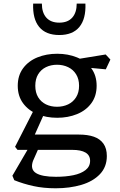

<svg xmlns="http://www.w3.org/2000/svg" viewBox="-20 -826 660 1058"><path d="M58.7 167 48.3 142.3 141 -16.7H196L161.7 61Q145.5 107.2 178.4 127.7Q211.3 148.2 288.3 148.2Q341.8 148.2 384 139.5Q426.2 130.8 451.3 111.2Q476.5 91.5 476.5 60.2Q476.5 29.8 451.4 14.8Q426.3 -0.2 378 -0.2H76.5L63 -17L169 -224.7L225.3 -204L156.3 -49.7L141.5 -84.5H414.2Q463.3 -84.5 497.3 -72.6Q531.3 -60.7 550 -34.4Q568.7 -8.2 568.7 33.8Q568.7 93.8 530.6 133.8Q492.5 173.7 428.7 192.6Q364.8 211.5 287 211.5Q219.7 211.5 164.2 199.3Q108.7 187.2 58.7 167ZM77.8 -353.3Q77.8 -410 107.2 -449.8Q136.5 -489.5 186 -509.7Q235.5 -529.8 295.2 -529.8Q354.8 -529.8 404.3 -509.7Q453.8 -489.5 483.2 -449.8Q512.5 -410 512.5 -353.3Q512.5 -296.8 483.2 -257Q453.8 -217.2 404.3 -197.1Q354.8 -177 295.2 -177Q235.5 -177 186 -197.1Q136.5 -217.2 107.2 -257Q77.8 -296.8 77.8 -353.3ZM415.7 -353.3Q415.7 -390.5 399.4 -416.6Q383.2 -442.7 355.5 -455.9Q327.8 -469.2 294.2 -469.2Q260.5 -469.2 233.2 -455.9Q206 -442.7 190.2 -416.6Q174.5 -390.5 174.5 -353.3Q174.5 -316.3 190.2 -290.2Q206 -264.2 233.2 -250.9Q260.5 -237.7 294.2 -237.7Q327.8 -237.7 355.5 -250.9Q383.2 -264.2 399.4 -290.2Q415.7 -316.3 415.7 -353.3ZM425.3 -456.8 387.3 -497.3 562.3 -525.8 588.3 -497.8 563 -444ZM162.7 -806.2H210.7Q210.7 -756.5 235.3 -728.8Q260 -701.2 306.7 -701.2Q353.3 -701.2 378 -728.8Q402.7 -756.5 402.7 -806.2H450.7Q454 -722 417.4 -677.5Q380.8 -633 306.7 -633Q232.5 -633 195.9 -677.5Q159.3 -722 162.7 -806.2Z"/></svg>

Font: Monaspace Xenon Var
Style: Regular
Weight: 400
Designer: Riley Cran and the Lettermatic Team
Version: Version 1.000 (Monaspace Xenon Var)